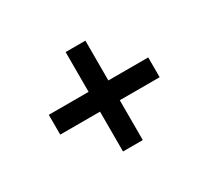

<svg xmlns="http://www.w3.org/2000/svg" viewBox="-103 -688 871 803"><g transform="rotate(-30 333.0 -286.0)"><path d="M285.2 -46.2V-238.6H93V-334.2H285.2V-526.3H380.7V-334.2H573.2V-238.6H380.7V-46.2Z"/></g></svg>

Font: Inter Zeller Medium
Style: Regular
Weight: 500
Designer: Rasmus Andersson; Joe Bland
Foundry: zeller
Version: Version 3.015;git-dec3a8cb1